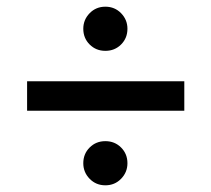

<svg xmlns="http://www.w3.org/2000/svg" viewBox="-20 -604 632 574"><path d="M229 -518Q229 -545 248 -564.5Q267 -584 295 -584Q323 -584 342 -564.5Q361 -545 361 -518Q361 -490 342 -471Q323 -452 295 -452Q267 -452 248 -471Q229 -490 229 -518ZM531 -273H61V-361H531ZM229 -116Q229 -144 248 -163Q267 -182 295 -182Q323 -182 342 -163Q361 -144 361 -116Q361 -89 342 -69.5Q323 -50 295 -50Q267 -50 248 -69.5Q229 -89 229 -116Z"/></svg>

Font: Gmarket Sans TTF Medium
Style: Regular
Weight: 500
Designer: Creative Director : Sungho Lee; Art Director : Kiwoong Choi; Project Manager : Sori Yang, Jongwook Yoon; Font Designer :
Foundry: Sandoll Inc.
Version: Version 1.000;hotconv 1.0.109;makeotfexe 2.5.65596